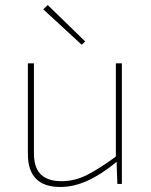

<svg xmlns="http://www.w3.org/2000/svg" viewBox="-20 -732 600 764"><path d="M115 -480V-122Q115 -65 142.5 -38Q170 -11 225 -11Q278 -11 327.5 -36.5Q377 -62 444 -111V-88Q385 -39 329.5 -13.5Q274 12 220 12Q91 12 91 -119V-480ZM465 -480V0H447L444 -88L441 -104V-480ZM170 -712 319 -567 305 -554 152 -695Z"/></svg>

Font: Exo 2 Thin
Style: Regular
Weight: 250
Designer: Natanael Gama
Foundry: Natanael Gama
Version: Version 2.010